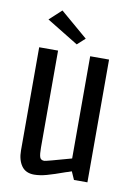

<svg xmlns="http://www.w3.org/2000/svg" viewBox="-80 -741 567 801"><g transform="rotate(10 203.0 -340.5)"><path d="M202 -559 68 -641 119 -688 235 -589ZM50 -83V-520H130V-109Q130 -81 134 -69Q138 -57 153 -57Q160 -57 266 -87V-520H346V0H289L274 -34Q258 -28 250 -26Q203 -9 174 -1Q145 7 121 7Q85 7 67.5 -18Q50 -43 50 -83Z"/></g></svg>

Font: Homenaje
Style: Regular
Weight: 400
Designer: Constanza Artigas Preller, Agustina Mingote
Foundry: Constanza Artigas Preller, Agustina Mingote
Version: Version 1.100